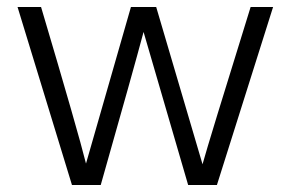

<svg xmlns="http://www.w3.org/2000/svg" viewBox="-20 -527 828 547"><path d="M267 0H185L30 -507H97Q203 -150 225 -61Q230 -79 353 -507H425L557 -59Q574 -121 694 -507H758L598 0H516L389 -436Q360 -327 267 0Z"/></svg>

Font: Hind Kochi Light
Style: Regular
Weight: 300
Designer: Dhruvi Tolia
Foundry: Indian Type Foundry
Version: Version 0.702;PS 1.0;hotconv 1.0.81;makeotf.lib2.5.63406